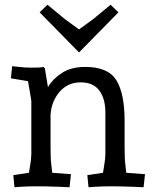

<svg xmlns="http://www.w3.org/2000/svg" viewBox="-20 -785 650 809"><path d="M26 -455 31 -506 62 -503Q81 -500 112.5 -500Q144 -500 151 -501L163 -503L169 -497L182 -418Q201 -451 240 -477Q279 -503 339 -503Q436 -503 470.5 -446.5Q505 -390 505 -277V-167Q505 -114 508 -93L512 -57L591 -51L585 4L541 2Q487 0 449.5 0Q412 0 380 2L353 4L348 -47L414 -57Q415 -66 419.5 -91.5Q424 -117 424 -137V-311Q424 -369 398.5 -403.5Q373 -438 319.5 -438Q266 -438 231.5 -398.5Q197 -359 193 -302V-167Q193 -114 196 -93L200 -57L279 -51L273 4L228 2Q174 0 136.5 0Q99 0 67 2L41 4L36 -47L102 -57Q103 -66 107.5 -91.5Q112 -117 112 -137V-357Q112 -363 107 -391Q102 -419 98 -443ZM479 -733 313 -564 147 -733 180 -765 254 -704 313 -661 372 -704 446 -765Z"/></svg>

Font: Andada
Style: Regular
Weight: 400
Designer: Carolina Giovagnoli
Foundry: Carolina Giovagnoli
Version: Version 1.002